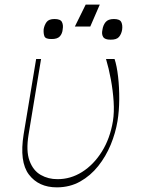

<svg xmlns="http://www.w3.org/2000/svg" viewBox="-20 -801 621 831"><path d="M136.4 -545.5H157.7L103.7 -218.8Q92 -147.7 107.8 -105.1Q123.6 -62.5 156.4 -43.9Q189.3 -25.2 228.7 -25.6Q285.2 -25.2 335.2 -56.6Q385.3 -88.1 420.8 -144.7Q456.3 -201.3 468.8 -277Q474.8 -314.6 471.8 -361.7Q468.8 -408.7 459.9 -456.9Q451 -505 438.9 -545.5H475.9Q485.8 -515.6 491.1 -469.1Q496.4 -422.6 496.1 -371.4Q495.7 -320.3 488.6 -277Q480.1 -225.5 459.2 -174.7Q438.2 -123.9 405 -82.2Q371.8 -40.5 326.9 -15.3Q282 9.9 225.9 9.9Q147.4 9.9 105.3 -45.3Q63.2 -100.5 82.4 -220.2ZM423.3 -671.9Q426.1 -692.1 437.1 -705.4Q448.2 -718.7 473 -718.7Q498.6 -718.7 505 -705.3Q511.4 -691.8 508.5 -671.9Q505.3 -653.4 495 -641.2Q484.7 -628.9 458.8 -629.3Q434.3 -628.9 426.7 -640.8Q419 -652.7 423.3 -671.9ZM304 -686.1 350.9 -781.2H411.9L370.7 -686.1ZM169 -674.7Q172.2 -692.8 181.8 -705.8Q191.4 -718.7 215.9 -718.7Q241.5 -718.7 248 -705.8Q254.6 -692.8 251.4 -674.7Q250 -655.9 239.2 -643.8Q228.3 -631.7 203.1 -632.1Q177.2 -631.7 172.4 -643.8Q167.6 -655.9 169 -674.7Z"/></svg>

Font: Inter UI Thin
Style: Italic
Weight: 100
Italic angle: -9.39999°
Designer: Rasmus Andersson
Foundry: rsms
Version: 3.2;8d6f07862